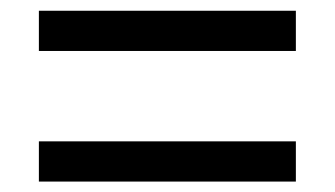

<svg xmlns="http://www.w3.org/2000/svg" viewBox="-20 -526 626 359"><path d="M52.7 -186.5V-261.7H533.2V-186.5ZM52.7 -430.7V-505.9H533.2V-430.7Z"/></svg>

Font: CaskaydiaMono NF SemiLight
Style: Regular
Weight: 350
Designer: Aaron Bell
Foundry: Saja Typeworks
Version: Version 2111.001; ttfautohint (v1.8.4);Nerd Fonts 3.1.1